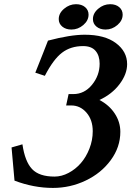

<svg xmlns="http://www.w3.org/2000/svg" viewBox="-20 -902 632 924"><path d="M387.7 -734.9Q483.9 -734.9 537.8 -694.6Q591.8 -654.3 591.8 -593.3Q591.8 -545.4 555.4 -497.1Q519 -448.7 458.5 -420.9Q505.4 -396.5 532.2 -355.7Q559.1 -314.9 559.1 -267.6Q559.1 -193.8 512.9 -131.1Q466.8 -68.4 392.3 -33Q317.9 2.4 234.9 2.4Q142.1 2.4 49.8 -32.7Q45.4 -78.1 35.6 -192.4L87.9 -207.5Q100.1 -124.5 134.3 -88.4Q168.5 -52.2 242.2 -52.2Q276.4 -52.2 309.8 -69.8Q343.3 -87.4 368.9 -116.7Q394.5 -146 410.4 -186.8Q426.3 -227.5 426.3 -270.5Q426.3 -325.2 396.2 -359.9Q366.2 -394.5 322.8 -394.5H298.3L310.1 -449.2H332.5Q386.2 -449.2 422.9 -494.1Q459.5 -539.1 459.5 -595.2Q459.5 -634.3 439.9 -657.2Q420.4 -680.2 379.9 -680.2Q320.3 -680.2 278.6 -648.4Q236.8 -616.7 195.8 -537.1L149.9 -552.2Q167 -594.7 187.5 -646.7Q208 -698.7 210.9 -706.5Q318.4 -734.9 387.7 -734.9ZM345.7 -881.8Q373 -881.8 389.6 -867.7Q406.2 -853.5 406.2 -831.5Q406.2 -803.2 380.9 -781.5Q355.5 -759.8 323.7 -759.8Q296.9 -759.8 279.8 -773.9Q262.7 -788.1 262.7 -810.1Q262.7 -838.4 288.6 -860.1Q314.5 -881.8 345.7 -881.8ZM510.3 -881.8Q537.1 -881.8 553.7 -867.7Q570.3 -853.5 570.3 -831.5Q570.3 -803.2 544.9 -781.5Q519.5 -759.8 488.3 -759.8Q461.4 -759.8 444.3 -773.9Q427.2 -788.1 427.2 -810.1Q427.2 -838.4 452.9 -860.1Q478.5 -881.8 510.3 -881.8Z"/></svg>

Font: Flanker
Style: Bold Italic
Weight: 700
Italic angle: -12°
Designer: Flanker
Version: Version 2.000